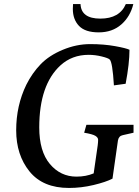

<svg xmlns="http://www.w3.org/2000/svg" viewBox="-20 -920 689 949"><path d="M602 -900H639Q624 -838 579.5 -799Q535 -760 468 -760Q401 -760 370.5 -792Q340 -824 340 -876Q340 -892 341 -900H378Q381 -828 476 -828Q571 -828 602 -900ZM443 -63 463 -202Q465 -218 465 -229Q465 -240 451.5 -248.5Q438 -257 396 -264L407 -303H640V-264L587 -252Q567 -248 563 -226L536 -37Q503 -20 442.5 -5.5Q382 9 321 9Q192 9 126 -72.5Q60 -154 60 -276Q60 -398 110 -501Q139 -559 181 -602.5Q223 -646 290.5 -674Q358 -702 425.5 -702Q493 -702 548.5 -692Q604 -682 620 -674Q620 -607 601 -506L543 -498Q536 -614 522 -626Q515 -633 482.5 -641Q450 -649 418 -649Q336 -649 279 -597Q174 -501 174 -290Q174 -172 226.5 -109.5Q279 -47 358 -47Q405 -47 443 -63Z"/></svg>

Font: Poly
Style: Italic
Weight: 400
Italic angle: -10°
Designer: Nicolas Silva
Foundry: Jose Nicolas Silva Schwarzenberg
Version: Version 1.003